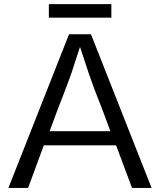

<svg xmlns="http://www.w3.org/2000/svg" viewBox="-20 -928 790 948"><path d="M21.5 0H118.7L196.3 -210.4H553.2L631.8 0H728.5L429.2 -758.8H320.8ZM225.1 -280.3 260.7 -376.5C293.5 -460.4 314.9 -517.6 331.1 -562C347.2 -610.4 360.4 -653.3 375 -696.3C392.1 -647.9 404.3 -605 419.4 -562C434.6 -517.6 456.1 -460.4 489.3 -376.5L524.9 -280.3ZM221.2 -840.8H529.8V-907.7H221.2Z"/></svg>

Font: Duru Sans
Style: Regular
Weight: 400
Designer: Onur Yazıcıgil
Foundry: Onur Yazıcıgil
Version: Version 1.002